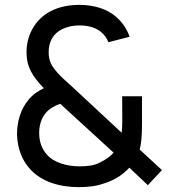

<svg xmlns="http://www.w3.org/2000/svg" viewBox="-20 -754 697 789"><path d="M304 15C340.5 15 376.5 11.5 411 -1.5C447 -12.5 485 -35 511.5 -65L587.5 7L645.5 -55L554 -139.5C560 -161 563.5 -194 563.5 -241.5V-358.5H482L482.5 -259C482.5 -242.5 482 -225 480 -208.5L268 -405.5C249 -422.5 230.5 -439 217 -454C193.5 -481 180 -501 180 -539.5C180 -583.5 198.5 -616 236 -634.5C257 -644.5 281 -649.5 306.5 -649.5C337.5 -649.5 370 -643 394 -623.5C408 -612.5 419 -598 425.5 -580.5L512.5 -603C502.5 -632.5 484 -661.5 459 -683C420.5 -718.5 363.5 -734 306.5 -734C272 -734 236 -729 202 -714.5C131.5 -685 89 -617 89 -539.5C89 -478 113.5 -440.5 160 -391.5C137.5 -380.5 115 -366 98 -345C64.5 -305.5 49.5 -252.5 50 -200.5C52 -146 68.5 -97 105 -57.5C151.5 -7.5 223.5 15 304 15ZM306 -70.5C256.5 -70.5 201 -85 172 -119.5C152.5 -141.5 141.5 -170.5 141 -205C140.5 -237 149 -266 166.5 -288C181.5 -306 203 -319.5 227.5 -327.5L447 -126.5C435.5 -114.5 420 -100 388.5 -85C364 -73 338 -70.5 306 -70.5Z"/></svg>

Font: Hauora Medium
Style: Regular
Weight: 500
Designer: Wayne Shih
Foundry: WCYS
Version: Version 1.001;hotconv 1.0.109;makeotfexe 2.5.65596